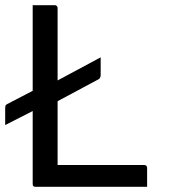

<svg xmlns="http://www.w3.org/2000/svg" viewBox="-33 -720 653 740"><path d="M105 0Q101 0 99 -0.5Q97 -1 95.5 -2.5Q94 -4 93.5 -6Q93 -8 93 -11V-292L-13 -238V-300Q-13 -308 -12 -312Q-11 -316 -5 -319L93 -370V-700H178Q182 -700 184 -698.5Q186 -697 187.5 -694.5Q189 -692 189 -689V-410L355 -499V-432Q355 -427 354 -424Q353 -421 351.5 -418.5Q350 -416 346 -414L189 -330V-84H522Q526 -84 528 -83Q530 -82 531.5 -80.5Q533 -79 533.5 -77Q534 -75 534 -72V0Z"/></svg>

Font: Code D OnePiece
Style: Regular
Weight: 400
Version: Version 1.085; ttfautohint (v1.8.4.7-5d5b);Nerd Fonts 3.0.2